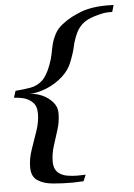

<svg xmlns="http://www.w3.org/2000/svg" viewBox="-55 -755 611 878"><g transform="rotate(-5 250.0 -316.0)"><path d="M241 81Q194 81 151.5 77Q109 73 82 55Q55 37 55 -6Q55 -44 69 -85Q83 -126 97.5 -167.5Q112 -209 112 -248Q112 -283 93 -300.5Q74 -318 50 -323.5Q26 -329 9 -329L19 -360Q59 -363 89 -368.5Q119 -374 142 -394.5Q165 -415 183 -463Q194 -492 198 -514.5Q202 -537 207.5 -559Q213 -581 227 -607Q238 -627 260 -644.5Q282 -662 307 -675Q327 -685 349.5 -694Q372 -703 407.5 -708.5Q443 -714 500 -712L491 -681Q474 -681 466 -680.5Q458 -680 452 -679Q446 -678 434 -675Q386 -664 361.5 -646.5Q337 -629 323 -600Q308 -567 302 -538Q296 -509 279 -467Q266 -433 234.5 -404.5Q203 -376 162.5 -359Q122 -342 82 -340Q111 -340 139.5 -327Q168 -314 187 -292Q206 -270 206 -242Q206 -203 194.5 -166.5Q183 -130 171.5 -94Q160 -58 160 -21Q160 -8 164 5Q168 18 180 29Q197 43 220.5 47Q244 51 266 51Q277 51 287 50.5Q297 50 305 50L293 79Q290 79 278.5 79.5Q267 80 256 80.5Q245 81 241 81Z"/></g></svg>

Font: Playball
Style: Regular
Weight: 400
Designer: Robert E. Leuschke
Foundry: Robert E. Leuschke
Version: Version 1.010